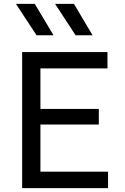

<svg xmlns="http://www.w3.org/2000/svg" viewBox="-20 -968 645 988"><path d="M94 0V-700H533V-616H188V-407.5H488.5V-327H188V-84.5H536V0ZM456.5 -786.5H369L263.5 -948H360.5ZM255.5 -786.5H168L62 -948H159Z"/></svg>

Font: Geologica Roman Light
Style: Regular
Weight: 300
Designer: Sindre Bremnes, Frode Helland
Foundry: Monokrom Skriftforlag AS
Version: Version 1.010;gftools[0.9.28]